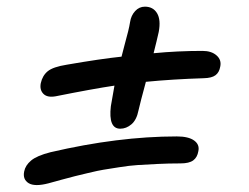

<svg xmlns="http://www.w3.org/2000/svg" viewBox="-20 -594 740 570"><path d="M145 -308.1Q120.1 -303.7 108.6 -315.7Q97.2 -327.6 101.1 -347.2Q106 -369.6 121.8 -382.6Q137.7 -395.5 178.2 -401.9Q279.3 -419.4 340.8 -425.8Q343.8 -438.5 350.1 -461.7Q356.4 -484.9 360.4 -500.7Q364.3 -516.6 366.2 -528.8Q369.1 -547.9 381.1 -561Q393.1 -574.2 410.2 -574.2Q434.6 -574.2 446.3 -554.7Q458 -535.2 451.2 -499Q445.8 -474.6 436 -436Q507.3 -442.9 581.1 -442.9Q607.9 -442.9 623 -429.4Q638.2 -416 633.8 -396Q630.9 -378.9 619.6 -370.6Q608.4 -362.3 585 -361.8Q493.2 -358.9 413.1 -351.1Q396.5 -290 391.1 -266.1Q385.7 -238.3 370.4 -225.1Q355 -211.9 336.9 -211.9Q301.3 -211.9 309.1 -278.8Q311.5 -294.4 319.8 -339.8Q254.9 -330.1 145 -308.1ZM124 -49.8Q83 -39.1 64.9 -50.3Q46.9 -61.5 51.8 -85Q55.2 -103 72.3 -117.4Q89.4 -131.8 129.9 -142.1Q331.1 -189 504.9 -189Q539.6 -189 556.4 -176.8Q573.2 -164.6 568.8 -145Q565.9 -127 553.7 -117.9Q541.5 -108.9 516.1 -108.9Q480.5 -108.9 446.5 -107.2Q412.6 -105.5 388.7 -104Q364.7 -102.5 333 -97.4Q301.3 -92.3 287.1 -90.1Q272.9 -87.9 241.2 -80.3Q209.5 -72.8 202.6 -71Q195.8 -69.3 161.4 -60.1Q127 -50.8 124 -49.8Z"/></svg>

Font: Shantell Sans Normal
Style: Italic
Weight: 400
Italic angle: -11.31°
Designer: Stephen Nixon, Anya Danilova, Shantell Martin
Foundry: Arrow Type
Version: Version 1.006;[559af2be0]